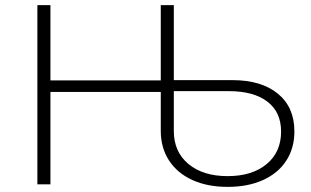

<svg xmlns="http://www.w3.org/2000/svg" viewBox="-20 -720 1213 750"><path d="M731 -17C770.3 1 816.3 10 869 10C921.7 10 967.7 1.2 1007 -16.5C1046.3 -34.2 1076.7 -59.3 1098 -92C1119.3 -124.7 1130 -163 1130 -207C1130 -269.7 1108.5 -318.7 1065.5 -354C1022.5 -389.3 963.3 -407 888 -407H659V-700H608V-406H177V-700H126V0H177V-361H608V-209C608 -165 618.7 -126.5 640 -93.5C661.3 -60.5 691.7 -35 731 -17ZM1021.5 -79C983.8 -47.7 933 -32 869 -32C805 -32 754 -47.8 716 -79.5C678 -111.2 659 -154 659 -208V-364H874C938.7 -364 988.8 -350.3 1024.5 -323C1060.2 -295.7 1078 -256.7 1078 -206C1078 -152.7 1059.2 -110.3 1021.5 -79Z"/></svg>

Font: Montserrat Custom ExtraLight
Style: Regular
Weight: 300
Designer: Julieta Ulanovsky
Foundry: Julieta Ulanovsky
Version: Version 7.200